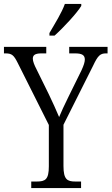

<svg xmlns="http://www.w3.org/2000/svg" viewBox="-25 -951 564 971"><path d="M225 -784V-771H251C298 -813 365 -886 386 -921V-931H303C287 -886 254 -834 225 -784ZM133 0H385V-33H356C315 -33 296 -43 296 -112V-320L446 -619C470 -670 482 -681 511 -681H519V-714H325V-681H355C390 -681 404 -672 404 -650C404 -638 399 -621 387 -595L321 -461C300 -418 284 -384 274 -359C259 -395 242 -432 222 -474L159 -602C149 -621 141 -641 141 -654C141 -670 149 -681 184 -681H209V-714H-5V-681H3C35 -681 45 -672 65 -632L222 -319V-110C222 -43 204 -33 161 -33H133Z"/></svg>

Font: Noto Serif Armenian Condensed Light
Style: Regular
Weight: 300
Width: 3
Designer: Monotype Design Team
Foundry: Monotype Imaging Inc.
Version: Version 2.008